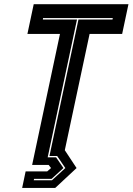

<svg xmlns="http://www.w3.org/2000/svg" viewBox="-20 -720 632 914"><path d="M85.5 174.5 102 96H204.5L223 80L211.5 65H133L265.5 -558.5H110.5L140.5 -700H591.5L561.5 -558.5H406.5L288.5 -5L344.5 80L243 174.5ZM140.5 138H227.5L291 80L252 22.5H215.5L353.5 -627H515.5L517 -634H185L184 -627H346.5L207 29H247L282 80L225.5 131.5H142.5Z"/></svg>

Font: Tourney ExtraBold
Style: Italic
Weight: 800
Italic angle: -12°
Version: Version 1.015